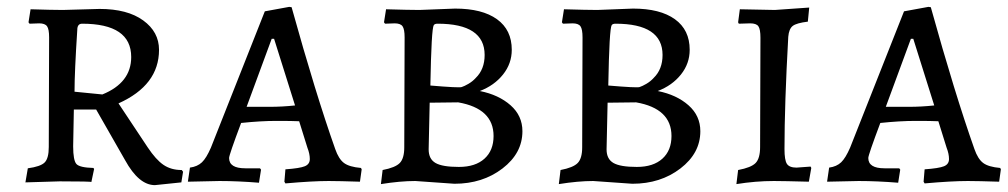

<svg xmlns="http://www.w3.org/2000/svg" viewBox="-20 -527 2936 559"><path d="M397 -467.5C366.3 -489.8 324 -501 270 -501L163 -498C142.3 -498 111 -498.7 69 -500L63 -462L66 -458L94 -459C105.3 -459 113 -456.2 117 -450.5C121 -444.8 123 -434 123 -418L122 -99C122 -77 118 -62 110 -54C102 -46 85.7 -40.3 61 -37L54 4L154 1C215.3 1 246 1.7 246 3L254 -35L252 -38C225.3 -38.7 208.8 -42.5 202.5 -49.5C196.2 -56.5 193 -73.7 193 -101L195 -208H260L344 -61C370.7 -12.3 399.7 12 431 12L508 4L513 -27L509 -32C488.3 -32 470.7 -37 456 -47C441.3 -57 426 -74 410 -98L325 -226C403.7 -261.3 443 -313.3 443 -382C443 -416.7 427.7 -445.2 397 -467.5ZM278 -252 197 -260C197 -298.7 199.7 -358.7 205 -440C205 -452 209.7 -458 219 -458C314.3 -458 362 -425.7 362 -361C362 -311 334 -274.7 278 -252Z M1028 2 1033 -34 1031 -38C1008.3 -40 991.8 -44.8 981.5 -52.5C971.2 -60.2 962.7 -73.7 956 -93C918 -200.3 875.7 -338 829 -506L822 -507L751 -494L594 -97C585.3 -77 576.7 -62.8 568 -54.5C559.3 -46.2 547.7 -41 533 -39L527 2L619 0C655 0 693.3 1.7 734 5L740 -33L737 -37H694C662.7 -37 647 -47 647 -67C647 -73 658.7 -107 682 -169C720 -173 754.3 -175 785 -175C815.7 -175 837.7 -174.7 851 -174L875 -97C879.7 -85 882 -74 882 -64C882 -54 877.2 -47 867.5 -43C857.8 -39 839 -36 811 -34L808 2L811 7C863.7 2.3 905.7 0 937 0C957 0 987.3 0.7 1028 2ZM766 -216H698L771 -414H778L839 -220C813.7 -217.3 789.3 -216 766 -216Z M1303 8C1357.7 8 1404.3 -6.8 1443 -36.5C1481.7 -66.2 1501 -102.3 1501 -145C1501 -175 1489.5 -200.2 1466.5 -220.5C1443.5 -240.8 1413.7 -254.7 1377 -262C1405 -272.7 1427.5 -288.7 1444.5 -310C1461.5 -331.3 1470 -355.3 1470 -382C1470 -420.7 1455.7 -450.3 1427 -471C1398.3 -491.7 1357.7 -502 1305 -502L1201 -498C1181 -498 1148.7 -498.7 1104 -500L1098 -462L1101 -458L1129 -459C1140.3 -459 1148 -456.2 1152 -450.5C1156 -444.8 1158 -434 1158 -418L1157 -98C1157 -76.7 1152.7 -61.5 1144 -52.5C1135.3 -43.5 1118.7 -36.7 1094 -32L1089 9C1126.3 3 1159.7 0 1189 0ZM1248 -52.5C1234.7 -60.2 1228 -73.3 1228 -92L1231 -228L1314 -229C1382.7 -217 1417 -184.3 1417 -131C1417 -103 1408.2 -81 1390.5 -65C1372.8 -49 1348 -41 1316 -41C1284 -41 1261.3 -44.8 1248 -52.5ZM1391 -367C1391 -339 1382.3 -316.7 1365 -300C1359 -293.3 1352 -287.7 1344 -283C1336 -278.3 1329.3 -275.2 1324 -273.5C1318.7 -271.8 1288.3 -273.3 1233 -278C1235 -388.7 1238.3 -447.3 1243 -454C1245 -456.7 1248.7 -458 1254 -458C1345.3 -458 1391 -427.7 1391 -367Z M1821 8C1875.7 8 1922.3 -6.8 1961 -36.5C1999.7 -66.2 2019 -102.3 2019 -145C2019 -175 2007.5 -200.2 1984.5 -220.5C1961.5 -240.8 1931.7 -254.7 1895 -262C1923 -272.7 1945.5 -288.7 1962.5 -310C1979.5 -331.3 1988 -355.3 1988 -382C1988 -420.7 1973.7 -450.3 1945 -471C1916.3 -491.7 1875.7 -502 1823 -502L1719 -498C1699 -498 1666.7 -498.7 1622 -500L1616 -462L1619 -458L1647 -459C1658.3 -459 1666 -456.2 1670 -450.5C1674 -444.8 1676 -434 1676 -418L1675 -98C1675 -76.7 1670.7 -61.5 1662 -52.5C1653.3 -43.5 1636.7 -36.7 1612 -32L1607 9C1644.3 3 1677.7 0 1707 0ZM1766 -52.5C1752.7 -60.2 1746 -73.3 1746 -92L1749 -228L1832 -229C1900.7 -217 1935 -184.3 1935 -131C1935 -103 1926.2 -81 1908.5 -65C1890.8 -49 1866 -41 1834 -41C1802 -41 1779.3 -44.8 1766 -52.5ZM1909 -367C1909 -339 1900.3 -316.7 1883 -300C1877 -293.3 1870 -287.7 1862 -283C1854 -278.3 1847.3 -275.2 1842 -273.5C1836.7 -271.8 1806.3 -273.3 1751 -278C1753 -388.7 1756.3 -447.3 1761 -454C1763 -456.7 1766.7 -458 1772 -458C1863.3 -458 1909 -427.7 1909 -367Z M2134 -500 2129 -462 2131 -458 2164 -459C2176 -459 2184 -456.2 2188 -450.5C2192 -444.8 2194 -433.7 2194 -417L2193 -99C2193 -77 2188.7 -61.5 2180 -52.5C2171.3 -43.5 2154.3 -36.7 2129 -32L2124 9C2161.3 3 2197.7 0 2233 0C2252.3 0 2286.3 0.7 2335 2L2342 -38L2340 -42L2299 -39C2285 -39 2275.7 -42.7 2271 -50C2266.3 -57.3 2264 -71.7 2264 -93C2264 -180.3 2267.7 -289.3 2275 -420C2276.3 -435.3 2280.7 -445.8 2288 -451.5C2295.3 -457.2 2310 -461.3 2332 -464L2336 -505L2236 -498Z M2889 2 2894 -34 2892 -38C2869.3 -40 2852.8 -44.8 2842.5 -52.5C2832.2 -60.2 2823.7 -73.7 2817 -93C2779 -200.3 2736.7 -338 2690 -506L2683 -507L2612 -494L2455 -97C2446.3 -77 2437.7 -62.8 2429 -54.5C2420.3 -46.2 2408.7 -41 2394 -39L2388 2L2480 0C2516 0 2554.3 1.7 2595 5L2601 -33L2598 -37H2555C2523.7 -37 2508 -47 2508 -67C2508 -73 2519.7 -107 2543 -169C2581 -173 2615.3 -175 2646 -175C2676.7 -175 2698.7 -174.7 2712 -174L2736 -97C2740.7 -85 2743 -74 2743 -64C2743 -54 2738.2 -47 2728.5 -43C2718.8 -39 2700 -36 2672 -34L2669 2L2672 7C2724.7 2.3 2766.7 0 2798 0C2818 0 2848.3 0.7 2889 2ZM2627 -216H2559L2632 -414H2639L2700 -220C2674.7 -217.3 2650.3 -216 2627 -216Z"/></svg>

Font: Alegreya SC
Style: Regular
Weight: 400
Designer: Juan Pablo del Peral
Foundry: Juan Pablo del Peral
Version: Version 1.003